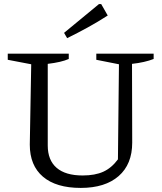

<svg xmlns="http://www.w3.org/2000/svg" viewBox="-20 -911 793 941"><path d="M376 10Q255 10 190.5 -45Q126 -100 126 -202L133 -596L18 -618V-648H317V-622Q281 -606 214 -598V-198Q214 -126 257.5 -88.5Q301 -51 385 -51Q446 -51 486.5 -69.5Q527 -88 558 -130L563 -596L452 -618V-648H733V-622Q690 -605 627 -598L628 -212Q628 -106 561.5 -48Q495 10 376 10ZM309 -724 294 -750 465 -891H476L508 -835Q460 -804 410 -776.5Q360 -749 309 -724Z"/></svg>

Font: Piazzolla SC
Style: Regular
Weight: 400
Designer: Juan Pablo del Peral
Foundry: Huerta Tipografica
Version: Version 1.330